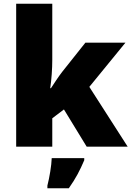

<svg xmlns="http://www.w3.org/2000/svg" viewBox="-20 -780 699 1021"><path d="M258 -461V-760H66V0H258V-151L320 -198L441 0H659L455 -318L647 -553H434L310 -397C292 -374 266 -334 251 -311H247C254 -356 258 -416 258 -461ZM428 72V61H255C254 99 243 165 232 207V221H346C384 167 405 126 428 72Z"/></svg>

Font: Noto Sans Lao Looped Black
Style: Regular
Weight: 900
Designer: Mark Frömberg, Ben Mitchell
Foundry: The Fontpad Ltd
Version: Version 1.002